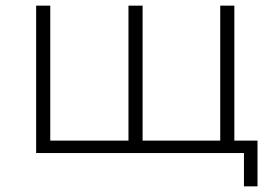

<svg xmlns="http://www.w3.org/2000/svg" viewBox="-20 -542 958 680"><path d="M810 -522H760V-44H485V-522H435V-44H158V-522H108V0H810ZM892 -44H756V0H844V118H892Z"/></svg>

Font: Montserrat Custom ExtraLight
Style: Regular
Weight: 300
Designer: Julieta Ulanovsky
Foundry: Julieta Ulanovsky
Version: Version 7.200